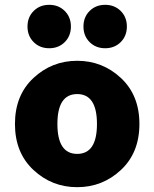

<svg xmlns="http://www.w3.org/2000/svg" viewBox="-20 -764 640 796"><path d="M481.5 -59.5Q405 12 300 12Q195 12 118.5 -59.5Q42 -131 42 -250Q42 -369 118.5 -440.5Q195 -512 300 -512Q405 -512 481.5 -440.5Q558 -369 558 -250Q558 -131 481.5 -59.5ZM218 -250Q218 -126 300 -126Q382 -126 382 -250Q382 -374 300 -374Q218 -374 218 -250ZM248.5 -589.5Q223 -564 184 -564Q145 -564 119.5 -589.5Q94 -615 94 -654Q94 -693 119.5 -718.5Q145 -744 184 -744Q223 -744 248.5 -718.5Q274 -693 274 -654Q274 -615 248.5 -589.5ZM480.5 -589.5Q455 -564 416 -564Q377 -564 351.5 -589.5Q326 -615 326 -654Q326 -693 351.5 -718.5Q377 -744 416 -744Q455 -744 480.5 -718.5Q506 -693 506 -654Q506 -615 480.5 -589.5Z"/></svg>

Font: TypoPRO Source Code Pro
Style: Regular
Weight: 900
Monospace: yes
Designer: Paul D. Hunt, Teo Tuominen
Foundry: Adobe Systems Incorporated
Version: Version 2.010;PS 1.0;hotconv 1.0.84;makeotf.lib2.5.63406